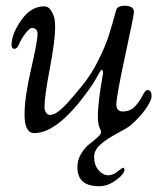

<svg xmlns="http://www.w3.org/2000/svg" viewBox="-20 -450 565 665"><path d="M20 -294Q20 -332 53.5 -380Q87 -428 133 -428Q149 -428 158.5 -411Q168 -394 169.5 -380.5Q171 -367 171 -355Q171 -310 152.5 -212.5Q134 -115 134 -79Q134 -67 140 -59.5Q146 -52 152 -52Q157 -52 162.5 -53.5Q168 -55 174 -58.5Q180 -62 185 -66Q190 -70 197.5 -77Q205 -84 209.5 -89Q214 -94 222.5 -103.5Q231 -113 236 -119Q241 -125 251 -137Q261 -149 266 -155Q296 -192 320 -240Q344 -288 355.5 -323Q367 -358 382 -414Q386 -430 411 -430Q444 -430 444 -408Q444 -398 413.5 -257Q383 -116 383 -88Q383 -64 405 -64Q432 -64 448.5 -82.5Q465 -101 474 -119.5Q483 -138 491 -138Q505 -138 505 -117Q505 -102 484.5 -72.5Q464 -43 431 -15Q420 -6 385 12.5Q350 31 328 50.5Q306 70 306 93Q306 121 321 139Q336 157 356 157Q371 157 387 144Q403 131 407 131Q411 131 411 139Q411 152 382.5 173.5Q354 195 323 195Q248 195 248 129Q248 104 261 82.5Q274 61 289 49.5Q304 38 317 26.5Q330 15 330 7Q330 4 324.5 -9Q319 -22 319 -45Q319 -73 323.5 -109Q328 -145 332.5 -170Q337 -195 337 -197Q337 -208 332 -208Q330 -208 326 -201.5Q322 -195 313 -178.5Q304 -162 291 -144Q182 11 99 11Q65 11 65 -53Q65 -113 87.5 -210Q110 -307 110 -332Q110 -353 90 -353Q83 -353 69 -335.5Q55 -318 45 -295Q39 -281 30 -281Q20 -281 20 -294Z"/></svg>

Font: OFL Sorts Mill Goudy TT
Style: Italic
Weight: 500
Italic angle: -6°
Version: Version 003.000